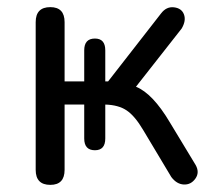

<svg xmlns="http://www.w3.org/2000/svg" viewBox="-20 -511 597 538"><path d="M121 7Q80 7 80 -35V-449Q80 -491 121 -491Q161 -491 161 -449V-283H216V-370Q216 -403 246 -403Q275 -403 275 -370V-283H283L431 -473Q446 -493 467.5 -490.5Q489 -488 495.5 -470.5Q502 -453 489 -431L361 -268Q408 -249 456 -168L528 -49Q540 -28 527.5 -10.5Q515 7 495 6Q475 5 460 -15L381 -147Q358 -186 335 -201.5Q312 -217 275 -218V-123Q275 -90 246 -90Q216 -90 216 -123V-218H161V-35Q161 7 121 7Z"/></svg>

Font: Nunito
Style: Regular
Weight: 400
Designer: Vernon Adams
Foundry: Vernon Adams
Version: Version 3.602